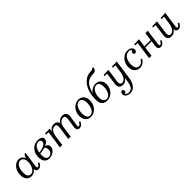

<svg xmlns="http://www.w3.org/2000/svg" viewBox="353 -2412 4335 4335"><g transform="rotate(-45 2520.0 -245.0)"><path d="M48 -190Q48 -252 66 -303Q84 -354 115.5 -391.5Q147 -429 187 -449.5Q227 -470 270 -470Q297 -470 323.5 -460.5Q350 -451 371.5 -429.5Q393 -408 404 -371L451 -460H486L436 -97Q432 -66 438 -50.5Q444 -35 458 -35Q475 -35 491.5 -54.5Q508 -74 524 -105L555 -88Q530 -34 501.5 -12Q473 10 438 10Q404 10 382.5 -10.5Q361 -31 360 -74Q335 -34 296 -12Q257 10 210 10Q162 10 125.5 -13.5Q89 -37 68.5 -81.5Q48 -126 48 -190ZM133 -185Q133 -110 158 -72.5Q183 -35 229 -35Q277 -35 312 -69.5Q347 -104 366.5 -158.5Q386 -213 386 -274Q386 -351 356 -388Q326 -425 280 -425Q232 -425 199.5 -390.5Q167 -356 150 -301.5Q133 -247 133 -185Z M782 10Q706 10 664 -40Q622 -90 622 -184Q622 -273 657 -337Q692 -401 751.5 -435.5Q811 -470 883 -470Q938 -470 978.5 -448.5Q1019 -427 1019 -380Q1019 -344 993 -314.5Q967 -285 921.5 -264Q876 -243 818 -230Q760 -217 697 -212V-244Q749 -249 792.5 -259.5Q836 -270 868.5 -286.5Q901 -303 919 -325Q937 -347 937 -375Q937 -400 921 -417.5Q905 -435 869 -435Q825 -435 788 -405.5Q751 -376 729 -318Q707 -260 707 -175Q707 -93 730 -59Q753 -25 797 -25Q832 -25 857 -40.5Q882 -56 895.5 -85Q909 -114 909 -153Q909 -196 892.5 -218.5Q876 -241 842 -249L889 -261Q908 -259 926.5 -252.5Q945 -246 959.5 -234.5Q974 -223 982.5 -205.5Q991 -188 991 -163Q991 -117 962.5 -77.5Q934 -38 886.5 -14Q839 10 782 10Z M1834 -105 1865 -88Q1840 -34 1811.5 -12Q1783 10 1748 10Q1707 10 1684.5 -18.5Q1662 -47 1672 -111L1704 -319Q1708 -341 1706 -365.5Q1704 -390 1691.5 -407.5Q1679 -425 1649 -425Q1633 -425 1611.5 -419Q1590 -413 1568 -396Q1546 -379 1529 -346Q1512 -313 1504 -260L1467 0H1392L1436 -319Q1439 -341 1437.5 -365.5Q1436 -390 1423.5 -407.5Q1411 -425 1381 -425Q1365 -425 1343 -418.5Q1321 -412 1299 -393.5Q1277 -375 1259.5 -339.5Q1242 -304 1234 -246L1200 0H1124L1183 -420L1178 -425H1104L1109 -460Q1148 -460 1181.5 -461Q1215 -462 1255 -465L1260 -460L1249 -389H1254Q1273 -421 1309 -445.5Q1345 -470 1397 -470Q1447 -470 1477 -445.5Q1507 -421 1514 -380Q1533 -418 1574.5 -444Q1616 -470 1665 -470Q1728 -470 1760 -431Q1792 -392 1782 -329L1746 -97Q1741 -66 1747.5 -50.5Q1754 -35 1768 -35Q1785 -35 1801.5 -54.5Q1818 -74 1834 -105Z M2178 -470Q2231 -470 2271 -445Q2311 -420 2333 -375Q2355 -330 2355 -270Q2355 -215 2336.5 -164.5Q2318 -114 2285 -75Q2252 -36 2207 -13Q2162 10 2109 10Q2056 10 2016 -15Q1976 -40 1954 -85.5Q1932 -131 1932 -190Q1932 -245 1950.5 -295.5Q1969 -346 2002 -385Q2035 -424 2080 -447Q2125 -470 2178 -470ZM2118 -25Q2153 -25 2181 -45Q2209 -65 2229 -99.5Q2249 -134 2259.5 -179Q2270 -224 2270 -274Q2270 -329 2257 -364.5Q2244 -400 2221 -417.5Q2198 -435 2169 -435Q2134 -435 2106 -415Q2078 -395 2058 -360.5Q2038 -326 2027.5 -281Q2017 -236 2017 -186Q2017 -131 2030 -95.5Q2043 -60 2066 -42.5Q2089 -25 2118 -25Z M2626 10Q2580 10 2541 -9Q2502 -28 2479 -72Q2456 -116 2456 -192Q2456 -309 2483 -406.5Q2510 -504 2560.5 -574.5Q2611 -645 2681.5 -684Q2752 -723 2839 -723Q2865 -723 2881 -730.5Q2897 -738 2903 -750H2930Q2935 -734 2931.5 -715.5Q2928 -697 2916.5 -680.5Q2905 -664 2883.5 -653.5Q2862 -643 2830 -643Q2747 -643 2687 -615Q2627 -587 2584 -520.5Q2541 -454 2508 -338Q2531 -376 2565 -400.5Q2599 -425 2636.5 -437.5Q2674 -450 2706 -450Q2753 -450 2792 -429Q2831 -408 2855 -366Q2879 -324 2879 -262Q2879 -207 2859.5 -158Q2840 -109 2805.5 -71Q2771 -33 2725 -11.5Q2679 10 2626 10ZM2645 -25Q2694 -25 2727 -60.5Q2760 -96 2777 -152Q2794 -208 2794 -269Q2794 -340 2769 -377.5Q2744 -415 2698 -415Q2650 -415 2615 -381Q2580 -347 2560.5 -292Q2541 -237 2541 -175Q2541 -97 2571.5 -61Q2602 -25 2645 -25Z M3112 260Q3070 260 3037.5 245.5Q3005 231 2986 206Q2967 181 2967 150Q2967 122 2982 102.5Q2997 83 3021 83Q3040 83 3050.5 95Q3061 107 3061 126Q3061 146 3048.5 164Q3036 182 3015 186Q3027 202 3050 213.5Q3073 225 3105 225Q3150 225 3180.5 202.5Q3211 180 3230.5 129Q3250 78 3262 -7L3271 -69Q3251 -37 3215.5 -13.5Q3180 10 3129 10Q3066 10 3035.5 -29Q3005 -68 3014 -132L3053 -420L3048 -425H2974L2979 -460Q3018 -460 3053.5 -461Q3089 -462 3129 -465L3134 -460L3089 -130Q3086 -107 3090.5 -85Q3095 -63 3110 -49Q3125 -35 3151 -35Q3186 -35 3215 -58.5Q3244 -82 3264.5 -126Q3285 -170 3293 -230L3320 -420L3315 -425H3241L3246 -460Q3285 -460 3320.5 -461Q3356 -462 3396 -465L3401 -460L3337 0Q3330 54 3312.5 101Q3295 148 3267 184Q3239 220 3200.5 240Q3162 260 3112 260Z M3674 10Q3634 10 3601 -3.5Q3568 -17 3544.5 -42.5Q3521 -68 3508.5 -105Q3496 -142 3496 -188Q3496 -246 3515 -297Q3534 -348 3568 -387Q3602 -426 3647 -448Q3692 -470 3744 -470Q3785 -470 3816.5 -456.5Q3848 -443 3865.5 -419.5Q3883 -396 3883 -366Q3883 -338 3868 -318.5Q3853 -299 3829 -299Q3810 -299 3799.5 -311Q3789 -323 3789 -342Q3789 -365 3804 -384Q3819 -403 3844 -403Q3864 -403 3869.5 -391Q3875 -379 3875 -365L3845 -358Q3845 -381 3833.5 -398.5Q3822 -416 3801.5 -425.5Q3781 -435 3752 -435Q3710 -435 3678.5 -415Q3647 -395 3625 -360.5Q3603 -326 3592 -281.5Q3581 -237 3581 -189Q3581 -104 3612.5 -67Q3644 -30 3690 -30Q3736 -30 3767.5 -58.5Q3799 -87 3821 -121L3852 -104Q3835 -75 3811.5 -49Q3788 -23 3754.5 -6.5Q3721 10 3674 10Z M3972 0 4031 -420 4026 -425H3952L3957 -460Q3983 -460 4007.5 -460.5Q4032 -461 4057 -462Q4082 -463 4108 -465L4113 -460L4048 0ZM4040 -230 4045 -265H4353L4348 -230ZM4427 -105 4458 -88Q4433 -34 4404.5 -12Q4376 10 4341 10Q4300 10 4278 -18.5Q4256 -47 4265 -111L4313 -460H4389L4339 -97Q4335 -66 4341 -50.5Q4347 -35 4361 -35Q4378 -35 4394.5 -54.5Q4411 -74 4427 -105Z M4989 -105 5020 -88Q4995 -34 4966.5 -12Q4938 10 4903 10Q4869 10 4847.5 -10Q4826 -30 4825 -74Q4805 -40 4769 -15Q4733 10 4680 10Q4617 10 4586.5 -29Q4556 -68 4565 -132L4604 -420L4599 -425H4525L4530 -460Q4569 -460 4604.5 -461Q4640 -462 4680 -465L4685 -460L4640 -130Q4637 -107 4641.5 -85Q4646 -63 4661 -49Q4676 -35 4702 -35Q4754 -35 4792.5 -87.5Q4831 -140 4844 -229L4872 -420L4867 -425H4793L4798 -460Q4837 -460 4872.5 -461Q4908 -462 4948 -465L4953 -460L4901 -97Q4897 -66 4903 -50.5Q4909 -35 4923 -35Q4940 -35 4956.5 -54.5Q4973 -74 4989 -105Z"/></g></svg>

Font: Brygada 1918
Style: Italic
Weight: 400
Italic angle: -8°
Designer: Mateusz Machalski | Borys Kosmynka | Przemek Hoffer
Foundry: NIEPODLEGLA 2018
Version: Version 3.006